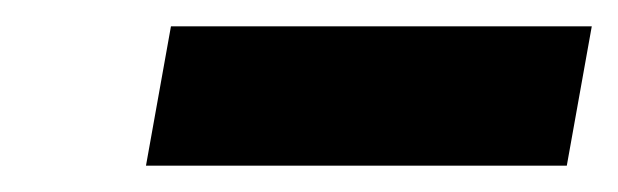

<svg xmlns="http://www.w3.org/2000/svg" viewBox="-20 -709 470 146"><path d="M110 -689H430L411 -583H91Z"/></svg>

Font: Bai Jamjuree
Style: Bold Italic
Weight: 700
Italic angle: -10°
Designer: Katatrad Aksorn Co.,Ltd.
Foundry: Cadson Demak Co.,Ltd.
Version: Version 1.000; ttfautohint (v1.6)